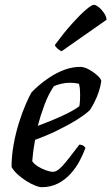

<svg xmlns="http://www.w3.org/2000/svg" viewBox="-20 -778 463 798"><path d="M153 0Q143 0 125.5 -7Q108 -14 89 -26Q70 -38 53.5 -53Q37 -68 28 -84Q28 -129 36.5 -176.5Q45 -224 58.5 -267Q72 -310 86.5 -343.5Q101 -377 111 -394Q121 -405 141 -422.5Q161 -440 188.5 -458Q216 -476 248 -488Q280 -500 314 -500Q330 -500 350 -489Q370 -478 385 -464Q400 -450 401 -441Q398 -419 390.5 -396.5Q383 -374 373 -354.5Q363 -335 354 -321Q336 -303 299 -280Q262 -257 216.5 -235Q171 -213 126 -197Q120 -164 117.5 -143Q115 -122 114 -108Q121 -97 136.5 -87Q152 -77 170 -70.5Q188 -64 200 -64Q209 -64 218.5 -70Q228 -76 240.5 -89.5Q253 -103 269.5 -124.5Q286 -146 310 -177Q319 -177 326 -172.5Q333 -168 335 -163Q326 -138 311 -109.5Q296 -81 273.5 -56Q251 -31 221 -15.5Q191 0 153 0ZM137 -255Q172 -268 204.5 -281.5Q237 -295 264.5 -309Q292 -323 310 -337Q312 -350 312.5 -362Q313 -374 313 -385Q313 -398 312 -409Q311 -420 308 -430Q299 -432 290 -433Q281 -434 271 -434Q255 -434 238 -430.5Q221 -427 204 -420Q181 -386 164.5 -341.5Q148 -297 137 -255ZM236 -565Q228 -568 219 -576Q210 -584 208 -591Q244 -640 277.5 -677.5Q311 -715 336 -736.5Q361 -758 370 -758Q378 -758 390 -748.5Q402 -739 412 -724.5Q422 -710 423 -696Z"/></svg>

Font: Texturina 12pt Medium
Style: Italic
Weight: 500
Italic angle: -11°
Designer: Guillermo Torres Carreño
Foundry: Omnibus-Type
Version: Version 1.002